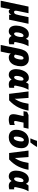

<svg xmlns="http://www.w3.org/2000/svg" viewBox="2140 -3016 1076 5476"><g transform="rotate(90 2678.0 -278.0)"><path d="M-40 240.2 127.9 -553.2H316.9L253.9 -252Q251 -239.3 248 -219.7Q245.1 -200.2 245.1 -183.1Q245.1 -162.1 256.1 -151.6Q267.1 -141.1 282.2 -141.1Q306.2 -141.1 321.8 -153.8Q337.4 -166.5 349.1 -197.5Q360.8 -228.5 372.1 -284.2L429.2 -553.2H618.2L501 0H359.9L362.8 -60.1H358.9Q326.2 9.8 266.1 9.8Q216.3 9.8 202.1 -27.8H198.2Q194.8 10.7 189 45.9Q183.1 81.1 174.8 120.1L148.9 240.2Z M834 9.8Q753.9 9.8 711.9 -45.4Q669.9 -100.6 669.9 -201.2Q669.9 -240.2 678.5 -288.3Q687 -336.4 705.3 -384.5Q723.6 -432.6 752.7 -473.1Q781.7 -513.7 822.8 -538.3Q863.8 -563 918 -563Q974.1 -563 1001.5 -537.8Q1028.8 -512.7 1043.9 -481.9H1047.9Q1054.7 -498.5 1067.1 -518.8Q1079.6 -539.1 1094.7 -553.2H1258.8Q1240.2 -524.4 1223.4 -486.3Q1206.5 -448.2 1193.6 -408.4Q1180.7 -368.7 1172.9 -334L1147 -217.8Q1144 -206.1 1142.1 -193.4Q1140.1 -180.7 1140.1 -170.9Q1140.1 -141.1 1170.9 -141.1Q1179.2 -141.1 1188.7 -143.3Q1198.2 -145.5 1203.1 -147V-5.9Q1189 0 1163.3 4.9Q1137.7 9.8 1106 9.8Q1056.6 9.8 1021.7 -8.1Q986.8 -25.9 969.7 -66.9H962.9Q950.7 -49.8 933.6 -32Q916.5 -14.2 892.6 -2.2Q868.7 9.8 834 9.8ZM903.8 -142.1Q931.2 -142.1 950.9 -172.4Q970.7 -202.6 981.9 -244.1Q996.1 -298.3 996.1 -348.1Q996.1 -381.3 986.3 -396.2Q976.6 -411.1 960 -411.1Q935.5 -411.1 917.2 -391.8Q898.9 -372.6 887 -342Q875 -311.5 868.9 -276.9Q862.8 -242.2 862.8 -211.9Q862.8 -177.7 874 -159.9Q885.3 -142.1 903.8 -142.1Z M1221.7 240.2 1330.6 -288.1Q1348.1 -372.6 1379.4 -434.3Q1410.6 -496.1 1467.5 -529.5Q1524.4 -563 1618.7 -563Q1687 -563 1733.9 -533.9Q1780.8 -504.9 1805.2 -455.1Q1829.6 -405.3 1829.6 -342.8Q1829.6 -241.2 1799.6 -161.4Q1769.5 -81.5 1712.9 -35.9Q1656.2 9.8 1576.7 9.8Q1535.2 9.8 1507.1 -7.1Q1479 -23.9 1466.8 -49.8Q1463.4 -17.6 1455.6 22.5Q1447.8 62.5 1439 106.9L1410.6 240.2ZM1544.9 -142.1Q1568.8 -142.1 1585.4 -160.9Q1602.1 -179.7 1612.5 -208Q1623 -236.3 1628.7 -265.6Q1634.3 -294.9 1636.5 -317.1Q1638.7 -339.4 1638.7 -345.2Q1638.7 -375 1630.1 -393.1Q1621.6 -411.1 1601.6 -411.1Q1585.4 -411.1 1571 -401.9Q1556.6 -392.6 1543.7 -364.3Q1530.8 -335.9 1518.6 -278.8L1497.6 -176.8Q1504.4 -158.2 1517.1 -150.1Q1529.8 -142.1 1544.9 -142.1Z M2075.7 9.8Q1995.6 9.8 1953.6 -45.4Q1911.6 -100.6 1911.6 -201.2Q1911.6 -240.2 1920.2 -288.3Q1928.7 -336.4 1947 -384.5Q1965.3 -432.6 1994.4 -473.1Q2023.4 -513.7 2064.5 -538.3Q2105.5 -563 2159.7 -563Q2215.8 -563 2243.2 -537.8Q2270.5 -512.7 2285.6 -481.9H2289.6Q2296.4 -498.5 2308.8 -518.8Q2321.3 -539.1 2336.4 -553.2H2500.5Q2481.9 -524.4 2465.1 -486.3Q2448.2 -448.2 2435.3 -408.4Q2422.4 -368.7 2414.6 -334L2388.7 -217.8Q2385.7 -206.1 2383.8 -193.4Q2381.8 -180.7 2381.8 -170.9Q2381.8 -141.1 2412.6 -141.1Q2420.9 -141.1 2430.4 -143.3Q2439.9 -145.5 2444.8 -147V-5.9Q2430.7 0 2405 4.9Q2379.4 9.8 2347.7 9.8Q2298.3 9.8 2263.4 -8.1Q2228.5 -25.9 2211.4 -66.9H2204.6Q2192.4 -49.8 2175.3 -32Q2158.2 -14.2 2134.3 -2.2Q2110.4 9.8 2075.7 9.8ZM2145.5 -142.1Q2172.9 -142.1 2192.6 -172.4Q2212.4 -202.6 2223.6 -244.1Q2237.8 -298.3 2237.8 -348.1Q2237.8 -381.3 2228 -396.2Q2218.3 -411.1 2201.7 -411.1Q2177.2 -411.1 2158.9 -391.8Q2140.6 -372.6 2128.7 -342Q2116.7 -311.5 2110.6 -276.9Q2104.5 -242.2 2104.5 -211.9Q2104.5 -177.7 2115.7 -159.9Q2127 -142.1 2145.5 -142.1Z M2616.7 0 2547.4 -553.2H2732.4L2754.4 -251Q2755.9 -226.1 2756.6 -203.6Q2757.3 -181.2 2756.3 -157.2Q2795.4 -213.9 2822.3 -272.5Q2849.1 -331.1 2867.7 -399.7Q2886.2 -468.3 2899.4 -553.2H3094.7Q3071.3 -403.8 3003.4 -264.2Q2935.5 -124.5 2800.3 0Z M3343.8 9.8Q3275.4 9.8 3236.1 -18.8Q3196.8 -47.4 3196.8 -123Q3196.8 -139.6 3199.5 -163.8Q3202.1 -188 3206.5 -208L3251.5 -411.1H3110.8L3130.4 -513.2L3221.7 -553.2H3610.8L3579.6 -411.1H3437.5L3396.5 -219.2Q3394.5 -208 3392.1 -194.8Q3389.6 -181.6 3389.6 -171.9Q3389.6 -155.3 3398.9 -148.7Q3408.2 -142.1 3420.4 -142.1Q3457 -142.1 3505.4 -162.1V-22Q3440.9 9.8 3343.8 9.8Z M3854.5 9.8Q3752.9 9.8 3697.3 -45.7Q3641.6 -101.1 3641.6 -203.1Q3641.6 -273.9 3661.4 -338.6Q3681.2 -403.3 3720.7 -453.9Q3760.3 -504.4 3818.6 -533.7Q3877 -563 3953.6 -563Q4055.7 -563 4111.1 -507.6Q4166.5 -452.1 4166.5 -350.1Q4166.5 -279.3 4146.7 -214.6Q4127 -149.9 4087.4 -99.4Q4047.9 -48.8 3989.7 -19.5Q3931.6 9.8 3854.5 9.8ZM3875.5 -131.8Q3903.8 -131.8 3925.8 -165.3Q3947.8 -198.7 3960.7 -250.2Q3973.6 -301.8 3973.6 -356Q3973.6 -420.9 3931.6 -420.9Q3903.8 -420.9 3881.8 -387.7Q3859.9 -354.5 3847.2 -303Q3834.5 -251.5 3834.5 -196.8Q3834.5 -131.8 3875.5 -131.8ZM3889.6 -606V-618.2Q3900.9 -641.1 3913.6 -672.9Q3926.3 -704.6 3938 -737.3Q3949.7 -770 3957 -795.9H4127V-784.2Q4099.1 -739.7 4070.8 -697.5Q4042.5 -655.3 4002.9 -606Z M4303.7 0 4234.4 -553.2H4419.4L4441.4 -251Q4442.9 -226.1 4443.6 -203.6Q4444.3 -181.2 4443.4 -157.2Q4482.4 -213.9 4509.3 -272.5Q4536.1 -331.1 4554.7 -399.7Q4573.2 -468.3 4586.4 -553.2H4781.7Q4758.3 -403.8 4690.4 -264.2Q4622.6 -124.5 4487.3 0Z M4970.7 9.8Q4890.6 9.8 4848.6 -45.4Q4806.6 -100.6 4806.6 -201.2Q4806.6 -240.2 4815.2 -288.3Q4823.7 -336.4 4842 -384.5Q4860.4 -432.6 4889.4 -473.1Q4918.5 -513.7 4959.5 -538.3Q5000.5 -563 5054.7 -563Q5110.8 -563 5138.2 -537.8Q5165.5 -512.7 5180.7 -481.9H5184.6Q5191.4 -498.5 5203.9 -518.8Q5216.3 -539.1 5231.4 -553.2H5395.5Q5377 -524.4 5360.1 -486.3Q5343.3 -448.2 5330.3 -408.4Q5317.4 -368.7 5309.6 -334L5283.7 -217.8Q5280.8 -206.1 5278.8 -193.4Q5276.9 -180.7 5276.9 -170.9Q5276.9 -141.1 5307.6 -141.1Q5315.9 -141.1 5325.4 -143.3Q5335 -145.5 5339.8 -147V-5.9Q5325.7 0 5300 4.9Q5274.4 9.8 5242.7 9.8Q5193.4 9.8 5158.4 -8.1Q5123.5 -25.9 5106.4 -66.9H5099.6Q5087.4 -49.8 5070.3 -32Q5053.2 -14.2 5029.3 -2.2Q5005.4 9.8 4970.7 9.8ZM5040.5 -142.1Q5067.9 -142.1 5087.6 -172.4Q5107.4 -202.6 5118.7 -244.1Q5132.8 -298.3 5132.8 -348.1Q5132.8 -381.3 5123 -396.2Q5113.3 -411.1 5096.7 -411.1Q5072.3 -411.1 5054 -391.8Q5035.6 -372.6 5023.7 -342Q5011.7 -311.5 5005.6 -276.9Q4999.5 -242.2 4999.5 -211.9Q4999.5 -177.7 5010.7 -159.9Q5022 -142.1 5040.5 -142.1Z"/></g></svg>

Font: Open Sans ExtraBold
Style: Italic
Weight: 800
Italic angle: -12°
Designer: Monotype Design Team
Foundry: Monotype Imaging Inc.
Version: Version 3.000; ttfautohint (v1.8.4)